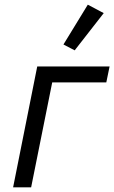

<svg xmlns="http://www.w3.org/2000/svg" viewBox="-20 -800 488 820"><path d="M423 -744 299 -585 251 -610 355 -780ZM36 0 139 -516H448L434 -448H203L113 0Z"/></svg>

Font: Aneliza
Style: Italic
Weight: 400
Italic angle: -11.31°
Designer: Mike Abbink, Paul van der Laan, Pieter van Rosmalen
Foundry: Bold Monday
Version: Version 3.0